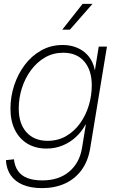

<svg xmlns="http://www.w3.org/2000/svg" viewBox="-20 -764 601 995"><path d="M198.2 210.9Q140.1 210.9 99.1 193.8Q58.1 176.8 35.6 144.3Q13.2 111.8 10.7 65.9L52.2 61.5Q56.2 97.2 73 121.6Q89.8 146 121.3 158.4Q152.8 170.9 199.2 170.9Q284.7 170.9 338.6 125.5Q392.6 80.1 405.3 1.5L424.8 -118.7H423.3Q403.8 -82 373 -53.7Q342.3 -25.4 303.7 -9.8Q265.1 5.9 221.2 5.9Q164.1 5.9 122.1 -19.5Q80.1 -44.9 57.1 -91.3Q34.2 -137.7 34.2 -200.7Q34.2 -262.2 53.2 -320.8Q72.3 -379.4 107.9 -427Q143.6 -474.6 193.4 -502.7Q243.2 -530.8 304.7 -530.8Q338.9 -530.8 367.2 -521.2Q395.5 -511.7 417 -494.4Q438.5 -477.1 452.1 -453.4Q465.8 -429.7 470.7 -401.9H472.2L491.7 -522.5H534.2L447.3 4.9Q436 72.3 401.9 118.2Q367.7 164.1 315.7 187.5Q263.7 210.9 198.2 210.9ZM226.6 -34.2Q280.3 -34.2 322.8 -58.8Q365.2 -83.5 395 -125Q424.8 -166.5 440.2 -217.5Q455.6 -268.6 455.6 -321.8Q455.6 -399.9 416.7 -445.3Q377.9 -490.7 307.6 -490.7Q255.4 -490.7 213.1 -466.1Q170.9 -441.4 140.4 -400.1Q109.9 -358.9 93.5 -307.4Q77.1 -255.9 77.1 -202.1Q77.1 -123 117.2 -78.6Q157.2 -34.2 226.6 -34.2ZM302.7 -610.4 408.2 -744.1H459.5L342.3 -610.4Z"/></svg>

Font: Inter 28pt ExtraLight
Style: Italic
Weight: 250
Italic angle: -9.3988°
Designer: Rasmus Andersson
Foundry: rsms
Version: Version 4.001;git-66647c0bb